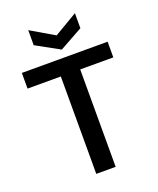

<svg xmlns="http://www.w3.org/2000/svg" viewBox="-165 -1019 918 1117"><g transform="rotate(-20 293.5 -460.5)"><path d="M234 0V-603H28V-700H559V-603H354V0ZM293 -748 148 -828V-921L293 -836L437 -921V-828Z"/></g></svg>

Font: Host Grotesk SemiBold
Style: Regular
Weight: 600
Designer: Doukan Karapınar
Foundry: Element Type
Version: Version 1.003